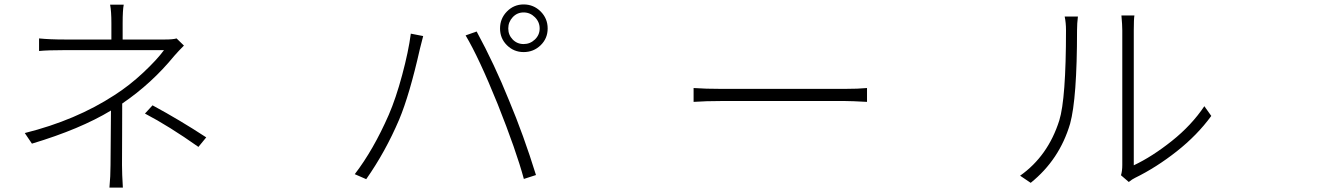

<svg xmlns="http://www.w3.org/2000/svg" viewBox="-20 -812 6040 866"><path d="M532.2 -345.7 531.2 -344.7Q531.2 -301.8 530.8 -201.2Q530.3 -100.6 530.3 -67.4Q530.3 -28.3 534.2 34.2H473.6Q478.5 -17.6 478.5 -67.4Q478.5 -98.6 479.5 -188Q480.5 -277.3 480.5 -313.5Q341.8 -229.5 124 -164.1L91.8 -211.9Q322.3 -269.5 496.1 -382.8Q563.5 -425.8 626 -484.4Q688.5 -543 719.7 -585.9H273.4Q195.3 -585.9 156.2 -582V-638.7Q203.1 -633.8 273.4 -633.8H482.4V-707Q482.4 -761.7 476.6 -791H538.1Q533.2 -766.6 533.2 -707V-633.8H723.6Q760.7 -633.8 776.4 -638.7L809.6 -606.4Q785.2 -582 765.6 -559.6Q664.1 -435.5 532.2 -345.7ZM633.8 -299.8 668 -336.9Q791 -270.5 910.2 -192.4L875 -149.4Q742.2 -243.2 633.8 -299.8Z M2292.5 -734.4Q2272.5 -712.9 2272.5 -683.6Q2272.5 -654.3 2292.5 -633.8Q2312.5 -613.3 2341.8 -613.3Q2371.1 -613.3 2392.6 -633.8Q2414.1 -654.3 2414.1 -683.6Q2414.1 -712.9 2392.6 -734.4Q2371.1 -755.9 2341.8 -755.9Q2312.5 -755.9 2292.5 -734.4ZM2341.8 -792Q2386.7 -792 2418.5 -760.3Q2450.2 -728.5 2450.2 -683.6Q2450.2 -638.7 2418.5 -607.9Q2386.7 -577.1 2341.8 -577.1Q2297.9 -577.1 2266.6 -607.9Q2235.4 -638.7 2235.4 -683.6Q2235.4 -728.5 2266.6 -760.3Q2297.9 -792 2341.8 -792ZM1733.4 -293.9Q1765.6 -368.2 1793.9 -473.6Q1822.3 -579.1 1833 -660.2L1888.7 -649.4Q1887.7 -645.5 1874 -591.8Q1827.1 -383.8 1780.3 -272.5Q1718.8 -127.9 1631.8 -3.9L1580.1 -26.4Q1664.1 -135.7 1733.4 -293.9ZM2224.6 -342.8Q2139.6 -552.7 2080.1 -652.3L2129.9 -669.9Q2210.9 -520.5 2275.4 -360.4Q2341.8 -202.1 2397.5 -22.5L2342.8 -4.9Q2308.6 -131.8 2224.6 -342.8Z M3108.4 -352.5V-415Q3161.1 -411.1 3235.4 -411.1H3789.1Q3851.6 -411.1 3890.6 -415V-352.5Q3820.3 -356.4 3790 -356.4H3235.4Q3163.1 -356.4 3108.4 -352.5Z M4628.9 12.7 4581.1 -19.5Q4707 -108.4 4757.8 -268.6Q4788.1 -366.2 4788.1 -675.8Q4788.1 -709 4782.2 -737.3H4841.8Q4837.9 -706.1 4837.9 -675.8Q4837.9 -368.2 4806.6 -253.9Q4758.8 -91.8 4628.9 12.7ZM5071.3 8.8 5036.1 -21.5Q5042 -41 5042 -67.4V-674.8Q5042 -699.2 5038.1 -742.2H5096.7Q5093.8 -726.6 5093.8 -674.8V-66.4Q5176.8 -105.5 5265.6 -176.3Q5354.5 -247.1 5412.1 -333L5443.4 -289.1Q5379.9 -202.1 5287.6 -129.4Q5195.3 -56.6 5099.6 -9.8Q5086.9 -3.9 5071.3 8.8Z"/></svg>

Font: Bpmf Zihi Sans Light
Style: Light
Weight: 300
Foundry: But Ko
Version: Version 1.320